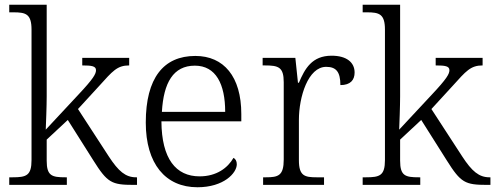

<svg xmlns="http://www.w3.org/2000/svg" viewBox="-20 -780 2089 810"><path d="M19 0H262V-32H256C199 -32 177 -38 177 -102V-191L266 -274L374 -103C433 -9 451 0 544 0H558V-32H554C510 -32 480 -57 439 -120L309 -320L398 -417C455 -480 474 -504 525 -504V-536H327V-504C367 -504 385 -501 385 -484C385 -468 374 -448 310 -380L173 -233C174 -259 177 -331 177 -374V-760H19V-728H37C89 -728 113 -721 113 -655V-105C113 -39 91 -32 33 -32H19Z M813 10C924 10 979 -50 979 -87C979 -101 973 -110 965 -114C941 -72 894 -36 822 -36C722 -36 662 -110 661 -268H998V-299C998 -457 924 -544 804 -544C670 -544 595 -451 595 -263C595 -89 678 10 813 10ZM930 -308H663C670 -431 711 -503 802 -503C891 -503 930 -425 930 -308Z M1090 0H1347V-32H1316C1265 -32 1241 -38 1241 -104V-274C1241 -372 1280 -498 1356 -498C1398 -498 1416 -477 1416 -421C1459 -421 1476 -443 1476 -474C1476 -517 1442 -545 1379 -545C1296 -545 1266 -490 1241 -431H1237L1226 -536H1088V-504H1097C1155 -504 1177 -497 1177 -433V-107C1177 -39 1154 -32 1102 -32H1090Z M1510 0H1753V-32H1747C1690 -32 1668 -38 1668 -102V-191L1757 -274L1865 -103C1924 -9 1942 0 2035 0H2049V-32H2045C2001 -32 1971 -57 1930 -120L1800 -320L1889 -417C1946 -480 1965 -504 2016 -504V-536H1818V-504C1858 -504 1876 -501 1876 -484C1876 -468 1865 -448 1801 -380L1664 -233C1665 -259 1668 -331 1668 -374V-760H1510V-728H1528C1580 -728 1604 -721 1604 -655V-105C1604 -39 1582 -32 1524 -32H1510Z"/></svg>

Font: Noto Serif Bengali Light
Style: Regular
Weight: 300
Designer: Juan Bruce, Universal Thirst, Indian Type Foundry and the Monotype Design Team.
Foundry: Monotype Imaging Inc.
Version: Version 2.003